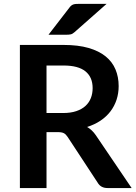

<svg xmlns="http://www.w3.org/2000/svg" viewBox="-20 -950 685 970"><path d="M80.5 0ZM215 -282.5V0H80.5V-723H301Q374.5 -723 427.2 -707.8Q480 -692.5 513.8 -665Q547.5 -637.5 563.5 -599.2Q579.5 -561 579.5 -515Q579.5 -478.5 568.8 -446Q558 -413.5 537.8 -387Q517.5 -360.5 487.8 -340.5Q458 -320.5 420 -308.5Q445.5 -294 464 -267L645 0H523.5Q489 0 473.5 -27L321.5 -258.5Q313 -271.5 302.8 -277Q292.5 -282.5 272.5 -282.5ZM215 -379H299Q337 -379 365.2 -388.5Q393.5 -398 411.8 -414.8Q430 -431.5 439 -454.5Q448 -477.5 448 -505Q448 -560 411.8 -589.5Q375.5 -619 301 -619H215ZM518.5 -930.5 356.5 -787.5Q346.5 -778.5 337.5 -776.5Q328.5 -774.5 314.5 -774.5H225L329.5 -910Q334.5 -917 339.5 -921.2Q344.5 -925.5 350.5 -927.5Q356.5 -929.5 363.8 -930Q371 -930.5 381 -930.5Z"/></svg>

Font: Lato
Style: Bold
Weight: 700
Designer: Lukasz Dziedzic
Foundry: tyPoland Lukasz Dziedzic
Version: Version 2.007; 2014-02-27